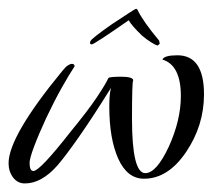

<svg xmlns="http://www.w3.org/2000/svg" viewBox="-21 -421 496 448"><path d="M37 7Q20 7 9.5 -7Q-1 -21 -1 -40Q-1 -103 124 -255Q132 -265 137.5 -268.5Q143 -272 147 -272Q153 -272 153 -266L151 -263Q141 -248 124 -218Q107 -188 87 -146Q69 -107 58.5 -79Q48 -51 48 -41Q48 -22 57 -22Q72 -22 144 -114Q185 -164 205 -194Q225 -224 232 -239Q235 -242 262 -242Q288 -242 290 -234Q287 -234 287 -144Q287 -17 318 -17Q344 -17 373 -79Q401 -141 401 -197Q401 -269 358 -282Q362 -292 393 -292Q455 -292 455 -201Q455 -128 413 -66Q371 -4 315 -4Q276 -4 255 -50.5Q234 -97 234 -173Q234 -201 238 -216Q195 -147 163.5 -102Q132 -57 113 -35Q76 7 37 7ZM347.2 -314.8Q341.9 -315.6 331.4 -322.4Q320.9 -329.1 310.3 -338Q298.3 -349.6 290.5 -358.5Q282.8 -367.5 279.3 -373.7Q198.5 -317.4 193 -317.4Q187.4 -317.4 189.8 -324.6Q191.8 -330.8 240.5 -364.8Q259.8 -377.3 276.6 -388.5Q293.4 -399.7 296.9 -400.6L299.5 -398.8Q312.6 -371.1 350.2 -326.4L351.8 -319.2Z"/></svg>

Font: Qwigley
Style: Regular
Weight: 400
Designer: Robert E. Leuschke
Foundry: Robert E. Leuschke
Version: Version 1.010; ttfautohint (v1.8.3)